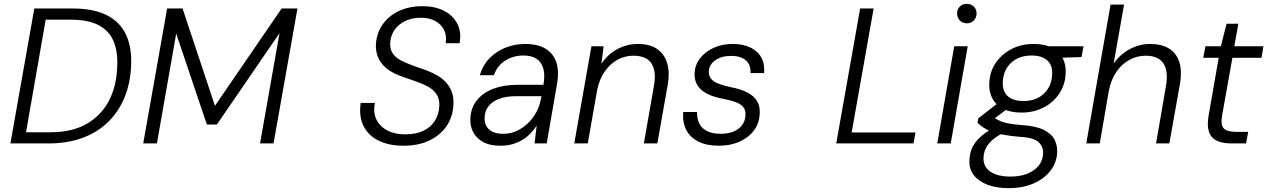

<svg xmlns="http://www.w3.org/2000/svg" viewBox="-20 -744 6574 996"><path d="M34 0 158 -700H356Q466 -700 534.5 -665Q603 -630 634 -563.5Q665 -497 660 -401Q656 -311 625.5 -237.5Q595 -164 540 -110.5Q485 -57 407.5 -28.5Q330 0 233 0ZM115 -58H243Q352 -58 427 -100Q502 -142 543 -217.5Q584 -293 588 -397Q592 -476 569 -530.5Q546 -585 491.5 -613.5Q437 -642 345 -642H217Z M723 0 847 -700H927L1095 -195L1441 -700H1523L1399 0H1329L1430 -572L1105 -98H1053L894 -570L794 0Z M2073 12Q1999 12 1945 -14Q1891 -40 1866 -90Q1841 -140 1851 -210H1925Q1915 -162 1932 -125.5Q1949 -89 1988 -68Q2027 -47 2081 -47Q2137 -47 2176 -65.5Q2215 -84 2236 -117.5Q2257 -151 2259 -195Q2260 -225 2249.5 -246Q2239 -267 2220 -281.5Q2201 -296 2175 -307Q2149 -318 2119.5 -328Q2090 -338 2060 -349Q1991 -374 1959.5 -415.5Q1928 -457 1930 -512Q1933 -571 1964 -616Q1995 -661 2048.5 -686.5Q2102 -712 2173 -712Q2236 -712 2283 -688Q2330 -664 2352.5 -620.5Q2375 -577 2364 -520H2292Q2298 -560 2283 -589.5Q2268 -619 2237 -635.5Q2206 -652 2164 -652Q2117 -652 2082 -635Q2047 -618 2026.5 -588.5Q2006 -559 2004 -520Q2003 -495 2012 -476.5Q2021 -458 2038.5 -444.5Q2056 -431 2080.5 -420.5Q2105 -410 2134 -399.5Q2163 -389 2195 -378Q2226 -366 2252 -350.5Q2278 -335 2296.5 -313.5Q2315 -292 2324.5 -265Q2334 -238 2332 -202Q2330 -140 2297.5 -91.5Q2265 -43 2208 -15.5Q2151 12 2073 12Z M2576 12Q2520 12 2485 -8Q2450 -28 2434 -60Q2418 -92 2420 -128Q2422 -184 2453.5 -223.5Q2485 -263 2539 -283.5Q2593 -304 2664 -304H2799Q2808 -355 2798.5 -388.5Q2789 -422 2763.5 -439Q2738 -456 2695 -456Q2643 -456 2601.5 -430Q2560 -404 2542 -354H2469Q2485 -407 2520.5 -443Q2556 -479 2604 -497.5Q2652 -516 2704 -516Q2771 -516 2811.5 -490.5Q2852 -465 2866.5 -419Q2881 -373 2870 -311L2816 0H2753L2764 -92Q2750 -71 2732 -52Q2714 -33 2691 -19Q2668 -5 2639.5 3.5Q2611 12 2576 12ZM2591 -50Q2629 -50 2661 -65Q2693 -80 2719 -105Q2745 -130 2762 -162Q2779 -194 2785 -227L2789 -245H2658Q2606 -245 2570 -231.5Q2534 -218 2514.5 -193.5Q2495 -169 2494 -135Q2492 -96 2516.5 -73Q2541 -50 2591 -50Z M2959 0 3048 -504H3111L3100 -413Q3132 -462 3182 -489Q3232 -516 3290 -516Q3352 -516 3390 -489Q3428 -462 3441.5 -414.5Q3455 -367 3444 -305L3390 0H3320L3372 -297Q3386 -373 3360 -414Q3334 -455 3266 -455Q3222 -455 3184 -434.5Q3146 -414 3118 -374.5Q3090 -335 3078 -278L3029 0Z M3708 12Q3647 12 3604 -9Q3561 -30 3540.5 -69Q3520 -108 3524 -163H3596Q3595 -132 3606 -106.5Q3617 -81 3645 -65.5Q3673 -50 3719 -50Q3757 -50 3785 -61.5Q3813 -73 3829.5 -95Q3846 -117 3847 -146Q3849 -173 3835.5 -189Q3822 -205 3796 -214.5Q3770 -224 3733 -231Q3703 -236 3675 -246Q3647 -256 3626 -271.5Q3605 -287 3593.5 -310Q3582 -333 3583 -364Q3585 -407 3611 -441Q3637 -475 3681 -495.5Q3725 -516 3781 -516Q3858 -516 3903.5 -477.5Q3949 -439 3944 -365H3873Q3876 -406 3850 -430Q3824 -454 3773 -454Q3722 -454 3690 -431Q3658 -408 3657 -374Q3656 -352 3668 -336.5Q3680 -321 3704.5 -311Q3729 -301 3766 -293Q3798 -287 3827 -277Q3856 -267 3877.5 -251.5Q3899 -236 3911 -212.5Q3923 -189 3921 -155Q3919 -104 3890.5 -66.5Q3862 -29 3815 -8.5Q3768 12 3708 12Z M4318 0 4442 -700H4512L4398 -57H4729L4719 0Z M4842 0 4930 -504H5000L4912 0ZM4996 -623Q4974 -623 4959.5 -637.5Q4945 -652 4945 -674Q4945 -697 4959.5 -710.5Q4974 -724 4995 -724Q5016 -724 5031 -710.5Q5046 -697 5046 -674Q5046 -652 5031 -637.5Q5016 -623 4996 -623Z M5212 232Q5149 232 5103 214.5Q5057 197 5031.5 164.5Q5006 132 5009 85Q5010 53 5022.5 24.5Q5035 -4 5061.5 -29.5Q5088 -55 5127 -77L5179 -52Q5131 -27 5107 4.5Q5083 36 5082 73Q5080 104 5096.5 126.5Q5113 149 5145 160.5Q5177 172 5222 172Q5296 172 5342.5 139Q5389 106 5391 52Q5393 19 5369 -5.5Q5345 -30 5273 -34Q5224 -38 5188.5 -44.5Q5153 -51 5127.5 -60Q5102 -69 5083.5 -81Q5065 -93 5051 -107L5055 -130L5160 -212L5218 -189L5112 -109L5123 -143Q5137 -133 5150 -125.5Q5163 -118 5179.5 -112Q5196 -106 5221 -102Q5246 -98 5283 -95Q5356 -90 5396 -69.5Q5436 -49 5451 -18.5Q5466 12 5464 47Q5462 98 5430.5 140Q5399 182 5343 207Q5287 232 5212 232ZM5279 -160Q5221 -160 5183 -180Q5145 -200 5127 -235Q5109 -270 5112 -313Q5114 -371 5144.5 -416.5Q5175 -462 5226 -489Q5277 -516 5342 -516Q5400 -516 5437.5 -496Q5475 -476 5493 -441.5Q5511 -407 5508 -363Q5506 -306 5476 -260Q5446 -214 5395 -187Q5344 -160 5279 -160ZM5290 -220Q5354 -220 5394.5 -257.5Q5435 -295 5438 -357Q5441 -406 5412.5 -431Q5384 -456 5331 -456Q5267 -456 5226 -419Q5185 -382 5182 -318Q5180 -270 5208 -245Q5236 -220 5290 -220ZM5411 -442 5397 -504H5601L5590 -448Z M5615 0 5741 -720H5811L5757 -414Q5790 -462 5840.5 -489Q5891 -516 5946 -516Q6004 -516 6043 -493Q6082 -470 6097.5 -423Q6113 -376 6100 -303L6046 0H5977L6028 -295Q6042 -376 6015 -415.5Q5988 -455 5923 -455Q5878 -455 5838 -433Q5798 -411 5770 -369.5Q5742 -328 5731 -267L5685 0Z M6368 0Q6319 0 6289.5 -15.5Q6260 -31 6250.5 -63.5Q6241 -96 6250 -147L6302 -444H6222L6233 -504H6313L6343 -621H6404L6383 -504H6534L6524 -444H6373L6320 -147Q6311 -97 6327.5 -78.5Q6344 -60 6392 -60H6455L6444 0Z"/></svg>

Font: DM Sans Light
Style: Italic
Weight: 300
Italic angle: -10°
Designer: Colophon Foundry, Jonny Pinhorn
Foundry: Colophon Foundry
Version: Version 4.004;gftools[0.9.30]